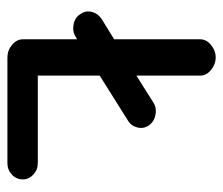

<svg xmlns="http://www.w3.org/2000/svg" viewBox="-62 -527 602 518"><g transform="rotate(90 239.0 -268.0)"><path d="M135 13Q116 13 101 0.5Q86 -12 86 -29V-175L79 -171Q65 -162 46 -165.5Q27 -169 18 -184Q8 -198 12 -214.5Q16 -231 31 -241L86 -275V-507Q86 -524 101.5 -536.5Q117 -549 135 -549Q153 -549 168.5 -536.5Q184 -524 184 -507V-335L257 -381Q271 -390 289.5 -386.5Q308 -383 318 -369Q328 -355 324 -338Q320 -321 305 -312L184 -236V-69H420Q438 -69 451 -57Q464 -45 464 -29Q464 -11 451 1Q438 13 420 13Z"/></g></svg>

Font: Hoogli
Style: Bold
Weight: 700
Designer: Anand Singh Naorem
Foundry: Brand New Type
Version: Version 1.00 b007